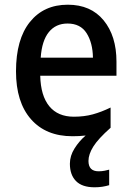

<svg xmlns="http://www.w3.org/2000/svg" viewBox="-20 -569 559 816"><path d="M356 115Q356 159 399 159Q413 159 425 156.5Q437 154 444 152V218Q431 222 415.5 224.5Q400 227 382 227Q329 227 303 200.5Q277 174 277 127Q277 93 297 61.5Q317 30 344 7Q318 10 288 10Q175 10 111.5 -62.5Q48 -135 48 -266Q48 -402 107 -475.5Q166 -549 268 -549Q366 -549 420.5 -482.5Q475 -416 475 -307V-247H151Q153 -162 189.5 -117.5Q226 -73 294 -73Q338 -73 374.5 -83Q411 -93 450 -112V-26Q397 21 376.5 54Q356 87 356 115ZM267 -469Q217 -469 187.5 -432.5Q158 -396 153 -324H375Q374 -387 348 -428Q322 -469 267 -469Z"/></svg>

Font: Noto Sans Sinhala UI SemiCondensed Medium
Style: Regular
Weight: 500
Width: 4
Designer: Jelle Bosma - Monotype Design Team
Foundry: Monotype Imaging Inc.
Version: Version 2.006; ttfautohint (v1.8.4.7-5d5b)